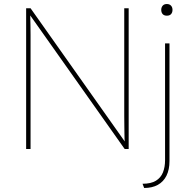

<svg xmlns="http://www.w3.org/2000/svg" viewBox="-20 -741 921 955"><path d="M110 0V-700H132L605 -31H601Q600 -40 599.5 -50Q599 -60 599 -74.5Q599 -89 598.5 -111Q598 -133 598 -164.5Q598 -196 598 -241V-700H620V0H600L115 -686H130Q130 -676 130.5 -658Q131 -640 131.5 -616.5Q132 -593 132 -567.5Q132 -542 132 -517Q132 -492 132 -470V0ZM697 194 689 173Q731 173 755.5 158Q780 143 790.5 116.5Q801 90 801 56V-525H823V60Q823 103 808 133Q793 163 765 178.5Q737 194 697 194ZM810 -663Q796 -663 789 -671Q782 -679 782 -692Q782 -704 789 -712.5Q796 -721 810 -721Q823 -721 830.5 -713Q838 -705 838 -692Q838 -679 831 -671Q824 -663 810 -663Z"/></svg>

Font: Lexend Deca Thin
Style: Regular
Weight: 250
Designer: Bonnie Shaver-Troup, Thomas Jockin
Foundry: Lexend
Version: Version 1.007